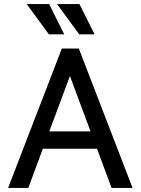

<svg xmlns="http://www.w3.org/2000/svg" viewBox="-20 -930 696 950"><path d="M20 0 286 -690H370L636 0H532L445 -235L503 -194H149L207 -235L120 0ZM209 -240 181 -280H471L443 -240L311 -594H341ZM112 -910H223L298 -760H222ZM262 -910H373L448 -760H372Z"/></svg>

Font: Radio Canada
Style: Regular
Weight: 400
Designer: Charles Daoud, Etienne Aubert Bonn, Alexandre Saumier Demers, Jacques Le Bailly
Foundry: Radio-Canada
Version: Version 2.104;gftools[0.9.28.dev5+ged2979d]